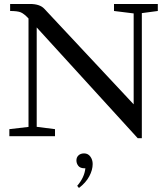

<svg xmlns="http://www.w3.org/2000/svg" viewBox="-20 -683 834 963"><path d="M26.9 0V-35.2L123 -46.4V-590.3Q100.6 -614.3 84.2 -621.1Q67.9 -627.9 30.8 -627.9V-663.1H130.4Q179.7 -663.1 202.1 -639.2L650.4 -159.7V-615.7L551.8 -627.9V-663.1H771.5V-627.9L691.4 -617.2V10.3H670.9L164.1 -545.4V-46.9L255.9 -35.2V0ZM376 259.8 367.2 249Q403.3 207.5 408.2 161.1H404.3Q382.3 161.1 372.8 148.9Q363.3 136.7 363.3 121.6Q363.3 106 373.8 96.2Q384.3 86.4 401.9 86.4Q421.4 86.4 433.1 102.3Q444.8 118.2 444.8 139.6Q444.8 169.4 427.7 201.4Q410.6 233.4 376 259.8Z"/></svg>

Font: Elstob 8pt
Style: Regular
Weight: 400
Designer: Peter S. Baker
Version: Version 1.015